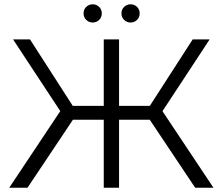

<svg xmlns="http://www.w3.org/2000/svg" viewBox="-20 -886 1051 906"><path d="M901.1 0 667.9 -349.1 730.7 -385.4 987.3 0ZM23.5 0 280.2 -385.4 342.9 -349.1 109.7 0ZM277.3 -342.2 41.7 -700H121.6L344.1 -354.2ZM292 -320.9V-386.4H492.4V-320.9ZM469.6 0V-700H541.8V0ZM519 -320.9V-386.4H718.8V-320.9ZM734.1 -342.2 666.2 -354.2 889.2 -700H969.2ZM596.1 -779.7Q578.7 -779.7 565.9 -791.9Q553.1 -804.2 553.1 -822.7Q553.1 -841.6 565.9 -853.6Q578.7 -865.7 596.1 -865.7Q613.9 -865.7 626.5 -853.6Q639.1 -841.6 639.1 -822.7Q639.1 -804.2 626.5 -791.9Q613.9 -779.7 596.1 -779.7ZM417.3 -779.7Q400 -779.7 387.2 -791.9Q374.3 -804.2 374.3 -822.7Q374.3 -841.6 387.2 -853.6Q400 -865.7 417.3 -865.7Q435.1 -865.7 447.7 -853.6Q460.3 -841.6 460.3 -822.7Q460.3 -804.2 447.7 -791.9Q435.1 -779.7 417.3 -779.7Z"/></svg>

Font: Montserrat Alternates Thin
Style: Regular
Weight: 100
Designer: Julieta Ulanovsky
Foundry: Julieta Ulanovsky
Version: Version 9.000